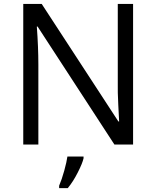

<svg xmlns="http://www.w3.org/2000/svg" viewBox="-20 -734 794 975"><path d="M655.8 0H561L170.9 -599.1H167Q174.8 -493.7 174.8 -405.8V0H98.1V-713.9H191.9L581.1 -117.2H585Q584 -130.4 580.6 -201.9Q577.1 -273.4 578.1 -304.2V-713.9H655.8ZM280.3 209Q293.9 177.7 306.4 132.3Q318.8 86.9 322.3 61H404.3V69.8Q398.9 94.7 375 141.8Q351.1 189 324.2 221.2H280.3Z"/></svg>

Font: HunimalSansv1.5
Style: Regular
Weight: 400
Foundry: Ascender Corporation
Version: Version 1.10